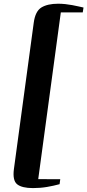

<svg xmlns="http://www.w3.org/2000/svg" viewBox="-20 -852 458 1007"><path d="M153 134.5Q95 134.5 70 114.5Q45 94.5 53 34.5L157 -733Q165 -793 197.2 -812.8Q229.5 -832.5 285 -832.5Q303.5 -832.5 322.2 -830.5Q341 -828.5 358.5 -825.2Q376 -822 391.2 -818.5Q406.5 -815 418 -812.5L414 -787H299L180.5 87.5L296 88L292.5 114Q261.5 122.5 226.5 128.5Q191.5 134.5 153 134.5Z"/></svg>

Font: Merriweather 120pt ExtraBold
Style: Italic
Weight: 800
Italic angle: -7.8°
Version: Version 2.101